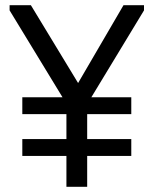

<svg xmlns="http://www.w3.org/2000/svg" viewBox="-20 -720 592 740"><path d="M456 -700H535V-680L332 -345H486V-280H316V-184H486V-119H316V0H236V-119H66V-184H236V-280H66V-345H221L17 -680V-700H99L281 -400Z"/></svg>

Font: Tilda Sans
Style: Regular
Weight: 400
Designer: ParaType Ltd
Foundry: ParaType Ltd
Version: Version 1.002W